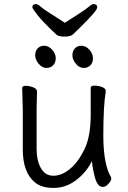

<svg xmlns="http://www.w3.org/2000/svg" viewBox="-20 -906 630 944"><path d="M485 13Q460 13 447.5 -31Q435 -75 432 -114Q405 -59 354.5 -20.5Q304 18 244 18Q184 18 152 -9Q92 -58 92 -171V-368L89 -474Q89 -484 107 -484Q125 -484 143.5 -476.5Q162 -469 162 -456L160 -368V-175Q160 -117 181 -79.5Q202 -42 242.5 -42Q283 -42 323.5 -75Q364 -108 395 -171.5Q426 -235 426 -342V-475Q426 -485 445 -485Q464 -485 482 -478Q500 -471 500 -459V-457Q488 -385 488 -241Q488 -97 526 -35Q527 -33 527 -25.5Q527 -18 513.5 -2.5Q500 13 485 13ZM241.5 -585Q229 -572 208 -572Q187 -572 170 -592.5Q153 -613 153 -634Q153 -655 165 -668Q177 -681 198 -681Q219 -681 236.5 -661.5Q254 -642 254 -620Q254 -598 241.5 -585ZM424.5 -585Q412 -572 391 -572Q370 -572 353 -592.5Q336 -613 336 -634Q336 -655 348 -668Q360 -681 381 -681Q402 -681 419.5 -661.5Q437 -642 437 -620Q437 -598 424.5 -585ZM258 -735Q188 -801 163.5 -833Q139 -865 139 -870Q139 -886 157 -886Q165 -886 180 -873Q195 -860 229.5 -838.5Q264 -817 299 -794Q334 -817 368 -838.5Q402 -860 417 -873Q432 -886 440 -886Q458 -886 458 -869.5Q458 -853 372 -769Q352 -750 340 -738Q328 -726 298.5 -726Q269 -726 258 -735Z"/></svg>

Font: LXGW WenKai TC
Style: Regular
Weight: 400
Designer: LXGW / Fontworks Inc.
Foundry: LXGW / Fontworks Inc.
Version: Version 1.330